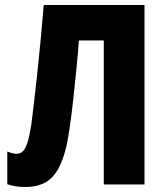

<svg xmlns="http://www.w3.org/2000/svg" viewBox="-20 -734 658 764"><path d="M555 0H393V-573H294Q290 -520 284 -459Q278 -398 271.5 -339Q265 -280 258 -231.5Q251 -183 245 -155Q232 -99 212 -62.5Q192 -26 160.5 -8Q129 10 79 10Q57 10 39.5 7Q22 4 9 -1V-131Q19 -127 28.5 -124.5Q38 -122 47 -122Q61 -122 71.5 -132.5Q82 -143 90 -169Q98 -195 105 -241Q108 -266 114 -315Q120 -364 127 -429Q134 -494 141 -567.5Q148 -641 154 -714H555Z"/></svg>

Font: Noto Sans Display Condensed ExtraBold
Style: Regular
Weight: 800
Width: 3
Designer: Monotype Design Team
Foundry: Monotype Imaging Inc.
Version: Version 2.003